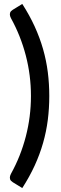

<svg xmlns="http://www.w3.org/2000/svg" viewBox="-20 -801 311 974"><path d="M36 -708Q31.5 -717 30.8 -721.8Q30 -726.5 30 -729Q30 -733 31.5 -737.2Q33 -741.5 36.8 -745Q40.5 -748.5 45 -751.5L93 -781Q130 -723.5 156 -666.5Q182 -609.5 198.5 -551.8Q215 -494 222.5 -434.8Q230 -375.5 230 -314Q230 -252 222.5 -192.8Q215 -133.5 198.5 -75.8Q182 -18 156 38.8Q130 95.5 93 153L45 123.5Q40.5 120.5 36.8 117Q33 113.5 31.5 109.2Q30 105 30 101Q30 98.5 30.8 93.8Q31.5 89 36 80Q85 -8.5 111 -108.8Q137 -209 137 -314Q137 -419 111 -519Q85 -619 36 -708Z"/></svg>

Font: Lato
Style: Regular
Weight: 600
Designer: Lukasz Dziedzic
Foundry: tyPoland Lukasz Dziedzic
Version: Version 2.006; 2014-01-15; ttfautohint (v1.4.1)